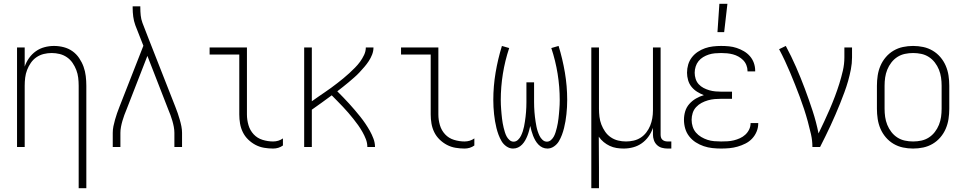

<svg xmlns="http://www.w3.org/2000/svg" viewBox="-20 -768 5040 1003"><path d="M391 215V-320Q391 -341 388.5 -362Q386 -383 378.5 -402.5Q371 -422 359 -439.5Q347 -457 329.5 -469Q312 -481 291.5 -486Q271 -491 250 -491Q229 -491 208.5 -486Q188 -481 170.5 -469Q153 -457 141 -439.5Q129 -422 121.5 -402.5Q114 -383 111.5 -362Q109 -341 109 -320V0H69V-520H109V-420Q117 -444 132 -465Q147 -486 167.5 -500.5Q188 -515 212.5 -521.5Q237 -528 262 -528Q288 -528 313 -521.5Q338 -515 358.5 -500.5Q379 -486 393.5 -464.5Q408 -443 416.5 -419.5Q425 -396 428 -370.5Q431 -345 431 -320V215Z M569 0V-74Q569 -91 572.5 -108.5Q576 -126 581 -143Q586 -160 591.5 -176.5Q597 -193 604 -210L729 -529L687 -636Q679 -658 676 -681Q673 -704 673 -728V-735H713V-728Q713 -708 715 -688Q717 -668 724 -649L755 -569L896 -210Q903 -193 908.5 -176.5Q914 -160 919 -143Q924 -126 927.5 -108.5Q931 -91 931 -74V0H891V-74Q891 -89 888 -105Q885 -121 880.5 -136.5Q876 -152 870.5 -167Q865 -182 859 -196L750 -476L641 -196Q635 -182 629.5 -167Q624 -152 619.5 -136.5Q615 -121 612 -105Q609 -89 609 -74V0Z M1407 8Q1383 8 1359.5 4Q1336 0 1315 -11Q1294 -22 1276.5 -39Q1259 -56 1248.5 -77.5Q1238 -99 1234 -122.5Q1230 -146 1230 -170V-483H1075V-520H1270V-170Q1270 -142 1278 -114.5Q1286 -87 1305 -66.5Q1324 -46 1351.5 -37.5Q1379 -29 1407 -29Q1421 -29 1434 -33Q1447 -37 1458 -45V-8Q1447 0 1434 4Q1421 8 1407 8Z M1569 0V-520H1609V-239Q1626 -251 1642.5 -262.5Q1659 -274 1676 -285.5Q1693 -297 1709.5 -309Q1726 -321 1742 -333.5Q1758 -346 1774 -359Q1790 -372 1805 -386Q1820 -400 1834.5 -414.5Q1849 -429 1861 -445.5Q1873 -462 1882 -481Q1891 -500 1891 -520H1931Q1931 -501 1924 -483Q1917 -465 1906.5 -449Q1896 -433 1883.5 -418.5Q1871 -404 1858 -390Q1845 -376 1830.5 -363.5Q1816 -351 1801.5 -338.5Q1787 -326 1772 -314.5Q1757 -303 1742 -291Q1758 -275 1773.5 -259Q1789 -243 1804 -226.5Q1819 -210 1833.5 -193Q1848 -176 1862 -158.5Q1876 -141 1888.5 -122.5Q1901 -104 1912 -84.5Q1923 -65 1931 -43.5Q1939 -22 1939 0H1899Q1899 -21 1891.5 -40.5Q1884 -60 1873.5 -78.5Q1863 -97 1851 -114Q1839 -131 1826 -147Q1813 -163 1799.5 -179Q1786 -195 1771.5 -210Q1757 -225 1742.5 -240Q1728 -255 1713 -270Q1687 -251 1661 -232Q1635 -213 1609 -195V0Z M2407 8Q2383 8 2359.5 4Q2336 0 2315 -11Q2294 -22 2276.5 -39Q2259 -56 2248.5 -77.5Q2238 -99 2234 -122.5Q2230 -146 2230 -170V-483H2075V-520H2270V-170Q2270 -142 2278 -114.5Q2286 -87 2305 -66.5Q2324 -46 2351.5 -37.5Q2379 -29 2407 -29Q2421 -29 2434 -33Q2447 -37 2458 -45V-8Q2447 0 2434 4Q2421 8 2407 8Z M2660 8Q2642 8 2626 -3Q2610 -14 2600.5 -30Q2591 -46 2584.5 -63.5Q2578 -81 2573.5 -99Q2569 -117 2566 -135Q2563 -153 2561 -171.5Q2559 -190 2558 -208.5Q2557 -227 2557 -246Q2557 -318 2569 -389Q2581 -460 2602 -528L2640 -517Q2618 -451 2607 -382.5Q2596 -314 2596 -245Q2596 -233 2596.5 -221Q2597 -209 2598 -197Q2599 -185 2600 -173Q2601 -161 2602.5 -149Q2604 -137 2606 -125Q2608 -113 2611 -101Q2614 -89 2617.5 -77.5Q2621 -66 2626.5 -55.5Q2632 -45 2641.5 -36.5Q2651 -28 2663 -28Q2676 -28 2686 -37.5Q2696 -47 2701.5 -58.5Q2707 -70 2711 -82Q2715 -94 2717.5 -106.5Q2720 -119 2722 -132Q2724 -145 2725.5 -157.5Q2727 -170 2728 -183Q2729 -196 2729.5 -209Q2730 -222 2730 -234.5Q2730 -247 2730 -260V-338H2770V-260Q2770 -247 2770 -234.5Q2770 -222 2770.5 -209Q2771 -196 2772 -183Q2773 -170 2774.5 -157.5Q2776 -145 2778 -132Q2780 -119 2782.5 -106.5Q2785 -94 2789 -82Q2793 -70 2798.5 -58.5Q2804 -47 2814 -37.5Q2824 -28 2837 -28Q2849 -28 2858.5 -36.5Q2868 -45 2873.5 -55.5Q2879 -66 2882.5 -77.5Q2886 -89 2889 -101Q2892 -113 2894 -125Q2896 -137 2897.5 -149Q2899 -161 2900 -173Q2901 -185 2902 -197Q2903 -209 2903.5 -221Q2904 -233 2904 -245Q2904 -314 2893 -382.5Q2882 -451 2860 -517L2898 -528Q2919 -460 2931 -389Q2943 -318 2943 -246Q2943 -227 2942 -208.5Q2941 -190 2939 -171.5Q2937 -153 2934 -135Q2931 -117 2926.5 -99Q2922 -81 2915.5 -63.5Q2909 -46 2899.5 -30Q2890 -14 2874 -3Q2858 8 2840 8Q2826 8 2814 2.5Q2802 -3 2792.5 -13Q2783 -23 2776.5 -34.5Q2770 -46 2765 -58.5Q2760 -71 2756.5 -84Q2753 -97 2750 -110Q2747 -97 2743.5 -84Q2740 -71 2735 -58.5Q2730 -46 2723.5 -34.5Q2717 -23 2707.5 -13Q2698 -3 2686 2.5Q2674 8 2660 8Z M3069 215V-520H3109V-200Q3109 -179 3111.5 -158Q3114 -137 3121.5 -117.5Q3129 -98 3141 -80.5Q3153 -63 3170.5 -51Q3188 -39 3208.5 -34Q3229 -29 3250 -29Q3270 -29 3290 -33.5Q3310 -38 3327 -49Q3344 -60 3356.5 -76.5Q3369 -93 3376.5 -111.5Q3384 -130 3387.5 -150Q3391 -170 3391 -191V-520H3431V-64Q3431 -57 3433 -50Q3435 -43 3440.5 -38Q3446 -33 3453 -31Q3460 -29 3467 -29H3487V8H3467Q3452 8 3437.5 4Q3423 0 3412 -10.5Q3401 -21 3396 -35.5Q3391 -50 3391 -64V-100Q3383 -76 3368 -55Q3353 -34 3332.5 -19.5Q3312 -5 3287.5 1.5Q3263 8 3238 8Q3219 8 3200.5 5Q3182 2 3165 -6Q3148 -14 3133.5 -26Q3119 -38 3108 -54Q3108 -13 3108.5 27Q3109 67 3109 108V215Z M3747 8Q3724 8 3701 5.5Q3678 3 3656 -4.5Q3634 -12 3614.5 -24.5Q3595 -37 3580.5 -55.5Q3566 -74 3559.5 -96.5Q3553 -119 3553 -142Q3553 -165 3559.5 -186.5Q3566 -208 3581 -225Q3596 -242 3616 -253.5Q3636 -265 3657 -271Q3639 -278 3622 -288.5Q3605 -299 3592.5 -314.5Q3580 -330 3574.5 -349.5Q3569 -369 3569 -388Q3569 -410 3575 -430.5Q3581 -451 3594 -468Q3607 -485 3625 -497Q3643 -509 3663 -516Q3683 -523 3704.5 -525.5Q3726 -528 3747 -528Q3768 -528 3788.5 -526Q3809 -524 3828.5 -517.5Q3848 -511 3866 -500.5Q3884 -490 3897.5 -474.5Q3911 -459 3918 -439.5Q3925 -420 3925 -399V-395H3885V-398Q3885 -413 3879 -428Q3873 -443 3862 -454Q3851 -465 3837.5 -472.5Q3824 -480 3809 -484Q3794 -488 3778.5 -489.5Q3763 -491 3747 -491Q3731 -491 3714.5 -489.5Q3698 -488 3682.5 -483Q3667 -478 3653 -469.5Q3639 -461 3629 -448.5Q3619 -436 3614 -420Q3609 -404 3609 -388Q3609 -372 3614 -356Q3619 -340 3630 -328Q3641 -316 3655.5 -308.5Q3670 -301 3685.5 -296.5Q3701 -292 3717.5 -290.5Q3734 -289 3750 -289H3804V-252H3750Q3732 -252 3714 -250.5Q3696 -249 3678.5 -244Q3661 -239 3645 -230.5Q3629 -222 3616.5 -208.5Q3604 -195 3598.5 -177.5Q3593 -160 3593 -142Q3593 -124 3598.5 -106.5Q3604 -89 3615.5 -75.5Q3627 -62 3643 -52.5Q3659 -43 3676 -37.5Q3693 -32 3711 -30.5Q3729 -29 3747 -29Q3764 -29 3781 -30Q3798 -31 3814 -35Q3830 -39 3845.5 -46Q3861 -53 3873.5 -64.5Q3886 -76 3893.5 -91.5Q3901 -107 3901 -124V-125H3941V-123Q3941 -101 3932.5 -80.5Q3924 -60 3909 -44Q3894 -28 3874 -18Q3854 -8 3833 -2Q3812 4 3790.5 6Q3769 8 3747 8ZM3728 -600 3738 -748H3780L3763 -600Z M4224 0Q4224 -34 4216.5 -67Q4209 -100 4200 -133Q4191 -166 4180.5 -198Q4170 -230 4158 -262Q4146 -294 4133.5 -325.5Q4121 -357 4108 -388Q4095 -419 4080.5 -450Q4066 -481 4050 -511L4085 -528Q4114 -474 4138.5 -418Q4163 -362 4184.5 -304.5Q4206 -247 4225 -189Q4244 -131 4256 -71Q4271 -102 4286 -134Q4301 -166 4315 -198.5Q4329 -231 4341.5 -264Q4354 -297 4364.5 -330.5Q4375 -364 4383 -398.5Q4391 -433 4391 -468V-520H4431V-468Q4431 -437 4425 -406Q4419 -375 4410.5 -345Q4402 -315 4391 -285.5Q4380 -256 4368.5 -227Q4357 -198 4344.5 -169.5Q4332 -141 4319 -112.5Q4306 -84 4292 -56Q4278 -28 4264 0Z M4750 8Q4723 8 4697 2.5Q4671 -3 4648 -16.5Q4625 -30 4607.5 -50.5Q4590 -71 4579.5 -95.5Q4569 -120 4565 -146.5Q4561 -173 4561 -200V-320Q4561 -347 4565 -373.5Q4569 -400 4579.5 -424.5Q4590 -449 4607.5 -469.5Q4625 -490 4648 -503.5Q4671 -517 4697 -522.5Q4723 -528 4750 -528Q4777 -528 4803 -522.5Q4829 -517 4852 -503.5Q4875 -490 4892.5 -469.5Q4910 -449 4920.5 -424.5Q4931 -400 4935 -373.5Q4939 -347 4939 -320V-200Q4939 -173 4935 -146.5Q4931 -120 4920.5 -95.5Q4910 -71 4892.5 -50.5Q4875 -30 4852 -16.5Q4829 -3 4803 2.5Q4777 8 4750 8ZM4750 -29Q4772 -29 4793 -33.5Q4814 -38 4832 -49.5Q4850 -61 4863.5 -78.5Q4877 -96 4885 -116Q4893 -136 4896 -157Q4899 -178 4899 -200V-320Q4899 -342 4896 -363Q4893 -384 4885 -404Q4877 -424 4863.5 -441.5Q4850 -459 4832 -470.5Q4814 -482 4793 -486.5Q4772 -491 4750 -491Q4728 -491 4707 -486.5Q4686 -482 4668 -470.5Q4650 -459 4636.5 -441.5Q4623 -424 4615 -404Q4607 -384 4604 -363Q4601 -342 4601 -320V-200Q4601 -178 4604 -157Q4607 -136 4615 -116Q4623 -96 4636.5 -78.5Q4650 -61 4668 -49.5Q4686 -38 4707 -33.5Q4728 -29 4750 -29Z"/></svg>

Font: Iosevka Term Curly Extralight
Style: Regular
Weight: 200
Designer: Belleve Invis
Foundry: Belleve Invis
Version: Version 32.3.0